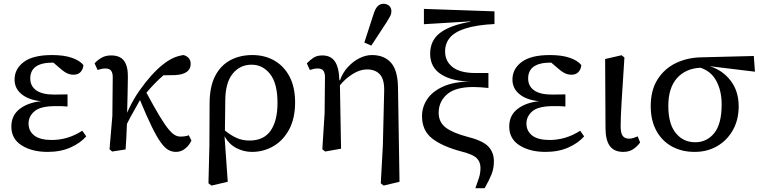

<svg xmlns="http://www.w3.org/2000/svg" viewBox="-20 -790 4023 1015"><path d="M232 13Q149 13 94.5 -21.5Q40 -56 40 -121Q40 -180 84 -214Q128 -248 198 -255Q133 -261 95 -291.5Q57 -322 57 -369Q57 -426 106 -462.5Q155 -499 255 -499Q318 -499 360 -484.5Q402 -470 421 -446Q420 -426 407 -410.5Q394 -395 369 -395Q349 -395 331 -404.5Q313 -414 289 -436L262 -459H259Q140 -459 140 -375Q140 -335 171.5 -312.5Q203 -290 267 -290Q283 -290 299 -290.5Q315 -291 337 -291V-227Q315 -229 301.5 -229Q288 -229 274 -229Q194 -229 162.5 -202Q131 -175 131 -137Q131 -97 161.5 -73.5Q192 -50 253 -50Q340 -50 415 -99L436 -69Q404 -33 352 -10Q300 13 232 13Z M573 11 559 -1 574 -178 576 -383Q576 -404 567.5 -416Q559 -428 538 -428Q526 -428 515.5 -425.5Q505 -423 496 -420L480 -455Q495 -472 516.5 -484.5Q538 -497 567 -497Q616 -497 636.5 -467.5Q657 -438 656 -382Q655 -342 654.5 -292Q654 -242 652 -194L664 -220Q687 -268 717.5 -311.5Q748 -355 780 -390.5Q812 -426 840 -448Q869 -471 895 -483Q921 -495 950 -499Q966 -495 977 -483.5Q988 -472 988 -452Q988 -424 966.5 -409.5Q945 -395 906 -393L844 -392Q820 -371 797.5 -348Q775 -325 754 -300Q795 -224 823 -177.5Q851 -131 870.5 -107.5Q890 -84 904.5 -76Q919 -68 933 -68Q962 -68 978 -75L992 -47Q980 -21 958.5 -4Q937 13 910 13Q889 13 870 2.5Q851 -8 830 -37Q809 -66 782.5 -120Q756 -174 720 -261Q703 -230 685.5 -199.5Q668 -169 651 -135Q650 -100 648 -65Q646 -30 644 0Z M1171 -262 1169 -100Q1201 -74 1231.5 -60.5Q1262 -47 1299 -47Q1374 -47 1410.5 -99Q1447 -151 1447 -246Q1447 -349 1408 -398.5Q1369 -448 1310 -448Q1249 -448 1210.5 -401Q1172 -354 1171 -262ZM1082 179 1087 -23 1088 -242Q1088 -331 1117 -387.5Q1146 -444 1197 -471.5Q1248 -499 1314 -499Q1380 -499 1431 -469.5Q1482 -440 1511 -384.5Q1540 -329 1540 -249Q1540 -164 1508.5 -105.5Q1477 -47 1425 -17Q1373 13 1312 13Q1269 13 1230 -7Q1191 -27 1167 -70L1184 171L1098 191Z M1993 179 2004 -22 2011 -312Q2012 -371 1988 -397Q1964 -423 1920 -423Q1883 -423 1844 -398.5Q1805 -374 1777 -339L1783 -4L1699 11L1684 -1L1696 -191L1698 -383Q1698 -404 1689.5 -416Q1681 -428 1660 -428Q1648 -428 1637.5 -425.5Q1627 -423 1618 -420L1602 -455Q1619 -473 1637.5 -485Q1656 -497 1684 -497Q1729 -497 1750.5 -465Q1772 -433 1774 -367L1777 -365Q1791 -405 1818.5 -435Q1846 -465 1879.5 -482Q1913 -499 1946 -499Q2011 -499 2047 -458.5Q2083 -418 2084 -326L2092 171L2008 191ZM1906 -565 1957 -722Q1966 -748 1978.5 -759Q1991 -770 2007 -770Q2025 -770 2037 -759.5Q2049 -749 2049 -731Q2049 -717 2043 -705.5Q2037 -694 2026 -676L1943 -549Z M2493 205Q2504 174 2512 150Q2520 126 2520 97Q2520 65 2499.5 45.5Q2479 26 2420 11Q2318 -16 2264.5 -58Q2211 -100 2211 -176Q2211 -225 2239 -266.5Q2267 -308 2325 -333.5Q2383 -359 2473 -359Q2373 -359 2313.5 -396Q2254 -433 2254 -506Q2254 -577 2307.5 -617Q2361 -657 2466 -675V-677L2221 -662V-743L2594 -730V-663Q2498 -658 2440.5 -639.5Q2383 -621 2358 -590.5Q2333 -560 2333 -518Q2333 -466 2373 -435Q2413 -404 2493 -404H2562V-325Q2541 -327 2521.5 -328.5Q2502 -330 2482 -330Q2388 -330 2343.5 -291.5Q2299 -253 2299 -194Q2299 -144 2336.5 -115.5Q2374 -87 2451 -67Q2531 -47 2561 -16Q2591 15 2591 63Q2591 100 2578.5 131.5Q2566 163 2542 205Z M2864 13Q2781 13 2726.5 -21.5Q2672 -56 2672 -121Q2672 -180 2716 -214Q2760 -248 2830 -255Q2765 -261 2727 -291.5Q2689 -322 2689 -369Q2689 -426 2738 -462.5Q2787 -499 2887 -499Q2950 -499 2992 -484.5Q3034 -470 3053 -446Q3052 -426 3039 -410.5Q3026 -395 3001 -395Q2981 -395 2963 -404.5Q2945 -414 2921 -436L2894 -459H2891Q2772 -459 2772 -375Q2772 -335 2803.5 -312.5Q2835 -290 2899 -290Q2915 -290 2931 -290.5Q2947 -291 2969 -291V-227Q2947 -229 2933.5 -229Q2920 -229 2906 -229Q2826 -229 2794.5 -202Q2763 -175 2763 -137Q2763 -97 2793.5 -73.5Q2824 -50 2885 -50Q2972 -50 3047 -99L3068 -69Q3036 -33 2984 -10Q2932 13 2864 13Z M3275 13Q3227 13 3204 -18Q3181 -49 3181 -114L3179 -478L3266 -498L3281 -486Q3271 -338 3266 -251Q3261 -164 3261 -124Q3261 -86 3272 -71.5Q3283 -57 3305 -57Q3318 -57 3329.5 -61Q3341 -65 3351 -69L3364 -37Q3351 -18 3329 -2.5Q3307 13 3275 13Z M3652 13Q3584 13 3531.5 -16Q3479 -45 3449.5 -99.5Q3420 -154 3420 -229Q3420 -313 3456 -370Q3492 -427 3553 -456.5Q3614 -486 3689 -487L3965 -494L3971 -411L3732 -440Q3800 -419 3842.5 -363.5Q3885 -308 3885 -228Q3885 -157 3854.5 -102.5Q3824 -48 3771.5 -17.5Q3719 13 3652 13ZM3513 -230Q3513 -135 3552.5 -86.5Q3592 -38 3655 -38Q3717 -38 3756 -86.5Q3795 -135 3795 -238Q3795 -309 3767.5 -361Q3740 -413 3683 -432Q3604 -428 3558.5 -376.5Q3513 -325 3513 -230Z"/></svg>

Font: Source Serif 4 SmText
Style: Regular
Weight: 400
Designer: Frank Grießhammer
Foundry: Adobe
Version: Version 4.005;hotconv 1.1.0;makeotfexe 2.6.0